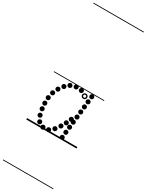

<svg xmlns="http://www.w3.org/2000/svg" viewBox="-442 -1379 1446 1893"><g transform="rotate(30 281.0 -433.0)"><path d="M442.5 -492Q432 -492 424.8 -499.2Q417.5 -506.5 417.5 -517Q417.5 -527.5 424.8 -534.8Q432 -542 442.5 -542Q453 -542 460.2 -534.8Q467.5 -527.5 467.5 -517Q467.5 -506.5 460.2 -499.2Q453 -492 442.5 -492ZM436 -430.5Q425.5 -430.5 418.2 -437.8Q411 -445 411 -455.5Q411 -466 418.2 -473.2Q425.5 -480.5 436 -480.5Q446.5 -480.5 453.8 -473.2Q461 -466 461 -455.5Q461 -445 453.8 -437.8Q446.5 -430.5 436 -430.5ZM429.5 -369Q419 -369 411.8 -376.2Q404.5 -383.5 404.5 -394Q404.5 -404.5 411.8 -411.8Q419 -419 429.5 -419Q440 -419 447.2 -411.8Q454.5 -404.5 454.5 -394Q454.5 -383.5 447.2 -376.2Q440 -369 429.5 -369ZM423 -307.5Q412.5 -307.5 405.2 -314.8Q398 -322 398 -332.5Q398 -343 405.2 -350.2Q412.5 -357.5 423 -357.5Q433.5 -357.5 440.8 -350.2Q448 -343 448 -332.5Q448 -322 440.8 -314.8Q433.5 -307.5 423 -307.5ZM416.5 -246Q406 -246 398.8 -253.2Q391.5 -260.5 391.5 -271Q391.5 -281.5 398.8 -288.8Q406 -296 416.5 -296Q427 -296 434.2 -288.8Q441.5 -281.5 441.5 -271Q441.5 -260.5 434.2 -253.2Q427 -246 416.5 -246ZM409.5 -184Q399 -184 391.8 -191.2Q384.5 -198.5 384.5 -209Q384.5 -219.5 391.8 -226.8Q399 -234 409.5 -234Q420 -234 427.2 -226.8Q434.5 -219.5 434.5 -209Q434.5 -198.5 427.2 -191.2Q420 -184 409.5 -184ZM403 -122.5Q392.5 -122.5 385.2 -129.8Q378 -137 378 -147.5Q378 -158 385.2 -165.2Q392.5 -172.5 403 -172.5Q413.5 -172.5 420.8 -165.2Q428 -158 428 -147.5Q428 -137 420.8 -129.8Q413.5 -122.5 403 -122.5ZM396.5 -61Q386 -61 378.8 -68.2Q371.5 -75.5 371.5 -86Q371.5 -96.5 378.8 -103.8Q386 -111 396.5 -111Q407 -111 414.2 -103.8Q421.5 -96.5 421.5 -86Q421.5 -75.5 414.2 -68.2Q407 -61 396.5 -61ZM390 0.5Q379.5 0.5 372.2 -6.8Q365 -14 365 -24.5Q365 -35 372.2 -42.2Q379.5 -49.5 390 -49.5Q400.5 -49.5 407.8 -42.2Q415 -35 415 -24.5Q415 -14 407.8 -6.8Q400.5 0.5 390 0.5ZM323 -494Q312.5 -494 305.2 -501.2Q298 -508.5 298 -519Q298 -529.5 305.2 -536.8Q312.5 -544 323 -544Q333.5 -544 340.8 -536.8Q348 -529.5 348 -519Q348 -508.5 340.8 -501.2Q333.5 -494 323 -494ZM261 -499Q250.5 -499 243.2 -506.2Q236 -513.5 236 -524Q236 -534.5 243.2 -541.8Q250.5 -549 261 -549Q271.5 -549 278.8 -541.8Q286 -534.5 286 -524Q286 -513.5 278.8 -506.2Q271.5 -499 261 -499ZM200.5 -481Q190 -481 182.8 -488.2Q175.5 -495.5 175.5 -506Q175.5 -516.5 182.8 -523.8Q190 -531 200.5 -531Q211 -531 218.2 -523.8Q225.5 -516.5 225.5 -506Q225.5 -495.5 218.2 -488.2Q211 -481 200.5 -481ZM154 -442Q143.5 -442 136.2 -449.2Q129 -456.5 129 -467Q129 -477.5 136.2 -484.8Q143.5 -492 154 -492Q164.5 -492 171.8 -484.8Q179 -477.5 179 -467Q179 -456.5 171.8 -449.2Q164.5 -442 154 -442ZM116 -390.5Q105.5 -390.5 98.2 -397.8Q91 -405 91 -415.5Q91 -426 98.2 -433.2Q105.5 -440.5 116 -440.5Q126.5 -440.5 133.8 -433.2Q141 -426 141 -415.5Q141 -405 133.8 -397.8Q126.5 -390.5 116 -390.5ZM89 -332.5Q78.5 -332.5 71.2 -339.8Q64 -347 64 -357.5Q64 -368 71.2 -375.2Q78.5 -382.5 89 -382.5Q99.5 -382.5 106.8 -375.2Q114 -368 114 -357.5Q114 -347 106.8 -339.8Q99.5 -332.5 89 -332.5ZM75 -269.5Q64.5 -269.5 57.2 -276.8Q50 -284 50 -294.5Q50 -305 57.2 -312.2Q64.5 -319.5 75 -319.5Q85.5 -319.5 92.8 -312.2Q100 -305 100 -294.5Q100 -284 92.8 -276.8Q85.5 -269.5 75 -269.5ZM73 -206Q62.5 -206 55.2 -213.2Q48 -220.5 48 -231Q48 -241.5 55.2 -248.8Q62.5 -256 73 -256Q83.5 -256 90.8 -248.8Q98 -241.5 98 -231Q98 -220.5 90.8 -213.2Q83.5 -206 73 -206ZM78 -145Q67.5 -145 60.2 -152.2Q53 -159.5 53 -170Q53 -180.5 60.2 -187.8Q67.5 -195 78 -195Q88.5 -195 95.8 -187.8Q103 -180.5 103 -170Q103 -159.5 95.8 -152.2Q88.5 -145 78 -145ZM92 -79.5Q81.5 -79.5 74.2 -86.8Q67 -94 67 -104.5Q67 -115 74.2 -122.2Q81.5 -129.5 92 -129.5Q102.5 -129.5 109.8 -122.2Q117 -115 117 -104.5Q117 -94 109.8 -86.8Q102.5 -79.5 92 -79.5ZM121.5 -21.5Q111 -21.5 103.8 -28.8Q96.5 -36 96.5 -46.5Q96.5 -57 103.8 -64.2Q111 -71.5 121.5 -71.5Q132 -71.5 139.2 -64.2Q146.5 -57 146.5 -46.5Q146.5 -36 139.2 -28.8Q132 -21.5 121.5 -21.5ZM175.5 8.5Q165 8.5 157.8 1.2Q150.5 -6 150.5 -16.5Q150.5 -27 157.8 -34.2Q165 -41.5 175.5 -41.5Q186 -41.5 193.2 -34.2Q200.5 -27 200.5 -16.5Q200.5 -6 193.2 1.2Q186 8.5 175.5 8.5ZM236.5 2.5Q226 2.5 218.8 -4.8Q211.5 -12 211.5 -22.5Q211.5 -33 218.8 -40.2Q226 -47.5 236.5 -47.5Q247 -47.5 254.2 -40.2Q261.5 -33 261.5 -22.5Q261.5 -12 254.2 -4.8Q247 2.5 236.5 2.5ZM285.5 -38Q275 -38 267.8 -45.2Q260.5 -52.5 260.5 -63Q260.5 -73.5 267.8 -80.8Q275 -88 285.5 -88Q296 -88 303.2 -80.8Q310.5 -73.5 310.5 -63Q310.5 -52.5 303.2 -45.2Q296 -38 285.5 -38ZM323.5 -90.5Q313 -90.5 305.8 -97.8Q298.5 -105 298.5 -115.5Q298.5 -126 305.8 -133.2Q313 -140.5 323.5 -140.5Q334 -140.5 341.2 -133.2Q348.5 -126 348.5 -115.5Q348.5 -105 341.2 -97.8Q334 -90.5 323.5 -90.5ZM353.5 -144Q343 -144 335.8 -151.2Q328.5 -158.5 328.5 -169Q328.5 -179.5 335.8 -186.8Q343 -194 353.5 -194Q364 -194 371.2 -186.8Q378.5 -179.5 378.5 -169Q378.5 -158.5 371.2 -151.2Q364 -144 353.5 -144ZM379 -198.5Q368.5 -198.5 361.2 -205.8Q354 -213 354 -223.5Q354 -234 361.2 -241.2Q368.5 -248.5 379 -248.5Q389.5 -248.5 396.8 -241.2Q404 -234 404 -223.5Q404 -213 396.8 -205.8Q389.5 -198.5 379 -198.5ZM379 -457.5Q367 -457.5 358.5 -466Q350 -474.5 350 -486.5Q350 -498.5 358.5 -507Q367 -515.5 379 -515.5Q391 -515.5 399.5 -507Q408 -498.5 408 -486.5Q408 -474.5 399.5 -466Q391 -457.5 379 -457.5ZM379 -471Q385.5 -471 390 -475.8Q394.5 -480.5 394.5 -487Q394.5 -493 390 -497.5Q385.5 -502 379 -502Q372.5 -502 368 -497.5Q363.5 -493 363.5 -487Q363.5 -480.5 368 -475.8Q372.5 -471 379 -471ZM-5 455H567.5V463H-5ZM-5 -16H567.5V0H-5ZM-5 -549H567.5V-541H-5ZM-5 -1329H567.5V-1321H-5Z"/></g></svg>

Font: Edu SA Dotted Guide
Style: Regular
Weight: 400
Designer: Tina and Corey Anderson, Eben Sorkin, Mirko Velimirovic
Foundry: Google for Education
Version: Version 2.000